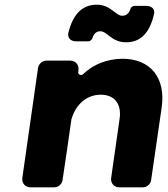

<svg xmlns="http://www.w3.org/2000/svg" viewBox="-20 -797 713 817"><path d="M407 -664C436 -664 455 -617 516 -617C577 -617 616 -655 635 -735C641 -758 626 -772 602 -772H551C545 -772 536 -765 535 -759C529 -740 518 -730 500 -730C472 -730 451 -777 392 -777C331 -777 291 -738 271 -658C266 -635 281 -621 305 -621H356C363 -621 371 -628 373 -634C379 -654 390 -664 407 -664ZM501 -547C435 -546 378 -524 333 -481C326 -474 311 -480 313 -490L314 -499C317 -521 301 -539 279 -539H177C160 -539 145 -525 142 -509L75 -40C72 -18 87 0 109 0H212C228 0 244 -14 246 -30C259 -117 272 -203 284 -290C302 -351 347 -394 409 -394C467 -394 498 -355 489 -292L453 -40C450 -18 465 0 487 0H589C605 0 621 -14 623 -30L668 -340C686 -466 620 -547 501 -547Z"/></svg>

Font: Trueno
Style: RoundBdIt
Weight: 700
Designer: Julieta Ulanovsky, Jasper
Foundry: Julieta Ulanovsky, Cannot Into Space Fonts
Version: Version 3.001